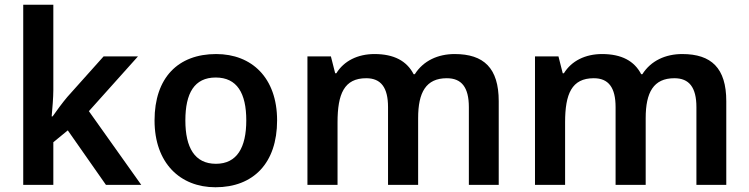

<svg xmlns="http://www.w3.org/2000/svg" viewBox="-20 -780 3159 810"><path d="M205 -400V-760H78V0H205V-180L266 -230L427 0H576L355 -311L562 -542H417L264 -371C246 -350 215 -308 202 -289H198C201 -322 205 -370 205 -400Z M1149 -272C1149 -452 1042 -552 892 -552C731 -552 632 -452 632 -272C632 -92 740 10 889 10C1049 10 1149 -92 1149 -272ZM762 -272C762 -387 800 -453 890 -453C980 -453 1019 -387 1019 -272C1019 -158 980 -89 891 -89C801 -89 762 -158 762 -272Z M1898 -552C1828 -552 1766 -524 1730 -467H1725C1696 -523 1642 -552 1560 -552C1489 -552 1431 -523 1399 -471H1394L1376 -542H1277V0H1404V-264C1404 -384 1432 -450 1525 -450C1587 -450 1617 -411 1617 -328V0H1744V-282C1744 -390 1777 -450 1865 -450C1927 -450 1958 -412 1958 -328V0H2084V-353C2084 -493 2021 -552 1898 -552Z M2858 -552C2788 -552 2726 -524 2690 -467H2685C2656 -523 2602 -552 2520 -552C2449 -552 2391 -523 2359 -471H2354L2336 -542H2237V0H2364V-264C2364 -384 2392 -450 2485 -450C2547 -450 2577 -411 2577 -328V0H2704V-282C2704 -390 2737 -450 2825 -450C2887 -450 2918 -412 2918 -328V0H3044V-353C3044 -493 2981 -552 2858 -552Z"/></svg>

Font: Noto Sans Khmer UI SemiBold
Style: Regular
Weight: 600
Designer: Danh Hong and the Monotype Design Team
Foundry: Monotype Imaging Inc.
Version: Version 2.002